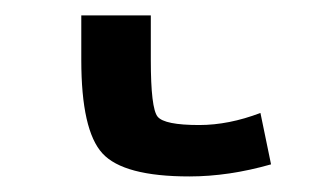

<svg xmlns="http://www.w3.org/2000/svg" viewBox="-20 27 403 248"><path d="M174.8 104.5Q174.8 167 183.6 177.7Q192.4 188.5 237.3 188.5Q275.4 188.5 316.4 172.9L330.1 239.3Q275.4 254.9 224.6 254.9Q139.6 254.9 112.3 225.1Q85 195.3 85 104.5V46.9H174.8Z"/></svg>

Font: Nasu
Style: Regular
Weight: 400
Designer: Ryoko NISHIZUKA (kana &amp; ideographs); Paul D. Hunt (Latin, Greek &amp; Cyrillic); Wenlong ZHANG (bopomofo); Sandoll C
Version: Version 2014.1215